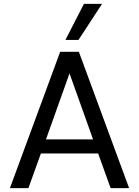

<svg xmlns="http://www.w3.org/2000/svg" viewBox="-20 -966 714 986"><path d="M31 0 289 -700H385L643 0H548L484 -178H190L126 0ZM216 -250H458L337 -589ZM316 -761 411 -946H504L383 -761Z"/></svg>

Font: HostGroteskRegular
Style: Regular
Weight: 400
Designer: Doukan Karapınar based on Poppins by Indian Type Foundry, Jonny Pinhorn
Foundry: Element Type
Version: Version 1.001; ttfautohint (v1.8.4.7-5d5b)